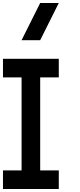

<svg xmlns="http://www.w3.org/2000/svg" viewBox="-20 -1270 540 1290"><path d="M375 -875V-750H250V-125H375V0H0V-125H125V-750H0V-875ZM250 -1000H125L250 -1250H375Z"/></svg>

Font: CraftyPE
Style: Regular
Weight: 400
Designer: Erek Butcher
Foundry: Haunted Coop
Version: Version 0.018;April 4, 2024;FontCreator 15.0.0.2962 64-bit